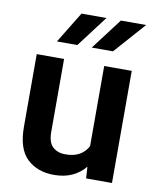

<svg xmlns="http://www.w3.org/2000/svg" viewBox="-85 -816 728 891"><g transform="rotate(10 279.0 -370.5)"><path d="M380.4 0 377 -54.7Q352.5 -24.4 315.9 -7.3Q279.3 9.8 230 9.8Q151.9 9.8 103.3 -36.1Q54.7 -82 54.7 -187V-528.3H183.6V-186Q183.6 -133.8 207 -113.5Q230.5 -93.3 264.6 -93.3Q307.1 -93.3 333.3 -108.9Q359.4 -124.5 372.6 -150.9V-528.3H502.4V0ZM300.8 -602.5 412.1 -749.5H531.2L400.9 -602.5ZM136.7 -602.5 226.6 -749.5H344.2L232.9 -602.5Z"/></g></svg>

Font: Vazirmatn UI SemiBold
Style: Regular
Weight: 600
Designer: Saber Rastikerdar
Foundry: Saber Rastikerdar
Version: Version 33.003